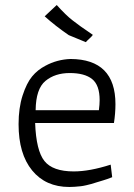

<svg xmlns="http://www.w3.org/2000/svg" viewBox="-20 -736 532 765"><path d="M440 -321Q440 -285 434 -246H120Q124 -136 157 -94.5Q190 -53 274 -53Q337 -53 421 -80L427 -30Q404 -21 391.5 -17.5Q379 -14 365 -9.5Q351 -5 344 -3Q337 -1 324 2Q311 5 302 6Q275 9 256 9Q162 9 108 -57Q54 -123 54 -241Q54 -306 70 -355.5Q86 -405 108 -431.5Q130 -458 161 -474Q207 -499 261 -501Q440 -500 440 -321ZM377 -337Q377 -397 347 -421Q317 -445 258 -445Q199 -445 161 -413.5Q123 -382 122 -297H374Q377 -320 377 -337ZM158 -671 206 -716Q244 -674 269 -655Q304 -628 330 -611L350 -597Q345 -590 336 -582Q327 -574 322 -568L254 -596Q200 -633 158 -671Z"/></svg>

Font: Gafata
Style: Regular
Weight: 400
Designer: Lautaro Hourcade
Foundry: Lautaro Hourcade
Version: Version 4.002; ttfautohint (v0.94.20-1c74) -l 7 -r 28 -G 0 -